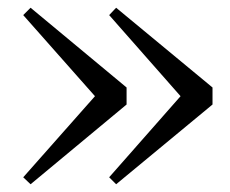

<svg xmlns="http://www.w3.org/2000/svg" viewBox="-20 -525 595 496"><path d="M280 -505 529 -299V-255L280 -49L262 -67L468 -301V-252L262 -486ZM59 -505 307 -299V-255L59 -49L40 -67L247 -301V-252L40 -486Z"/></svg>

Font: Noto Serif JP ExtraLight Medium
Style: Regular
Weight: 500
Version: Version 2.003-H1;hotconv 1.1.1;makeotfexe 2.6.0